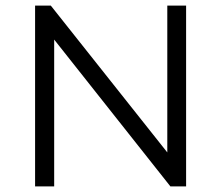

<svg xmlns="http://www.w3.org/2000/svg" viewBox="-20 -664 787 684"><path d="M643 -644V0H587L173 -523V0H105V-644H161L576 -121V-644Z"/></svg>

Font: Montserrat Ace
Style: Regular
Weight: 400
Designer: Julieta Ulanovsky
Foundry: Julieta Ulanovsky
Version: Version 1